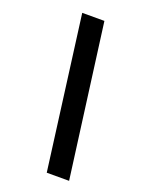

<svg xmlns="http://www.w3.org/2000/svg" viewBox="-159 -829 780 1017"><g transform="rotate(20 231.0 -320.0)"><path d="M362 110 248 -750H123L236 110Z"/></g></svg>

Font: Geist SemiBold
Style: Italic
Weight: 600
Italic angle: -12°
Designer: Basement.studio, Andrés Briganti, Mateo Zaragoza
Foundry: Basement.studio, Vercel, Andrés Briganti, Guido Ferreyra, Mateo Zaragoza
Version: Version 1.500